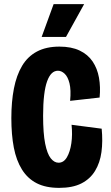

<svg xmlns="http://www.w3.org/2000/svg" viewBox="-20 -897 539 931"><path d="M267 14Q202 14 158 -8.5Q114 -31 86.5 -75Q59 -119 47 -181.5Q35 -244 35 -324Q35 -404 47.5 -468Q60 -532 87 -577.5Q114 -623 159 -647Q204 -671 268 -671Q326 -671 366 -652Q406 -633 429 -599Q452 -565 460 -520Q468 -475 463 -424L320 -408Q325 -461 317 -493Q309 -525 293.5 -539.5Q278 -554 261 -554Q244 -554 231 -541.5Q218 -529 208.5 -503Q199 -477 194 -435Q189 -393 189 -336Q189 -250 199 -200.5Q209 -151 226 -129.5Q243 -108 264 -108Q289 -108 304.5 -134.5Q320 -161 326 -202.5Q332 -244 327 -292L473 -273Q479 -212 472 -160Q465 -108 441 -68.5Q417 -29 374.5 -7.5Q332 14 267 14ZM300 -718H182L240 -877H388Z"/></svg>

Font: Bricolage Grotesque 24pt Condensed ExtraBold
Style: Regular
Weight: 800
Width: 3
Designer: Mathieu Triay
Foundry: Atelier Triay
Version: Version 1.001;gftools[0.9.33.dev8+g029e19f]